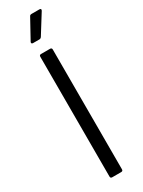

<svg xmlns="http://www.w3.org/2000/svg" viewBox="-235 -919 701 944"><g transform="rotate(-30 115.0 -447.0)"><path d="M80 -10V-690Q80 -700 90 -700H141Q151 -700 151 -690V-10Q151 0 141 0H90Q80 0 80 -10ZM76 -778 136 -887Q139 -894 148 -894H193Q199 -894 200.5 -890.5Q202 -887 199 -882L131 -773Q126 -766 119 -766H83Q77 -766 75 -769.5Q73 -773 76 -778Z"/></g></svg>

Font: Barlow
Style: Regular
Weight: 400
Designer: Jeremy Tribby
Foundry: Tribby Type
Version: Version 1.408;December 10, 2018;FontCreator 11.5.0.2430 64-b